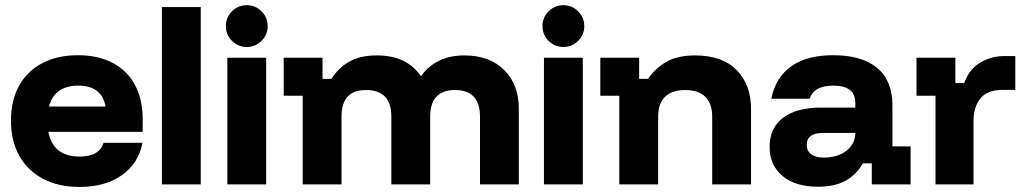

<svg xmlns="http://www.w3.org/2000/svg" viewBox="-20 -728 4048 758"><path d="M293.3 10Q210.8 10 150 -22.1Q89.2 -54.2 56.2 -112.9Q23.3 -171.7 23.3 -251.7Q23.3 -331.7 55.4 -389.6Q87.5 -447.5 147.1 -478.8Q206.7 -510 287.5 -510Q367.5 -510 425 -479.6Q482.5 -449.2 512.9 -392.5Q543.3 -335.8 543.3 -256.7V-207.5H170.8Q180 -159.2 210.8 -134.6Q241.7 -110 292.5 -110Q333.3 -110 356.2 -122.9Q379.2 -135.8 389.2 -164.2H542.5Q526.7 -82.5 460.8 -36.2Q395 10 293.3 10ZM173.3 -307.5H396.7Q389.2 -349.2 362.1 -369.6Q335 -390 288.3 -390Q242.5 -390 213.3 -369.2Q184.2 -348.3 173.3 -307.5Z M619.2 0V-700H772.5V0Z M877.5 0V-500H1030.8V0ZM954.2 -542.5Q920 -542.5 895.8 -566.7Q871.7 -590.8 871.7 -625Q871.7 -659.2 895.8 -683.3Q920 -707.5 954.2 -707.5Q988.3 -707.5 1012.5 -683.3Q1036.7 -659.2 1036.7 -625Q1036.7 -590.8 1012.5 -566.7Q988.3 -542.5 954.2 -542.5Z M1175 0V-350H1100V-500H1253.3V-416.7H1288.3Q1316.7 -460.8 1359.6 -485Q1402.5 -509.2 1466.7 -509.2Q1527.5 -509.2 1570.4 -488.8Q1613.3 -468.3 1640 -429.2H1643.3Q1702.5 -509.2 1813.3 -509.2Q1912.5 -509.2 1970.4 -451.7Q2028.3 -394.2 2028.3 -297.5V0H1875V-267.5Q1875 -372.5 1776.7 -372.5Q1678.3 -372.5 1678.3 -267.5V0H1525V-267.5Q1525 -372.5 1425 -372.5Q1376.7 -372.5 1352.5 -346.7Q1328.3 -320.8 1328.3 -267.5V0Z M2127.5 0V-500H2280.8V0ZM2204.2 -542.5Q2170 -542.5 2145.8 -566.7Q2121.7 -590.8 2121.7 -625Q2121.7 -659.2 2145.8 -683.3Q2170 -707.5 2204.2 -707.5Q2238.3 -707.5 2262.5 -683.3Q2286.7 -659.2 2286.7 -625Q2286.7 -590.8 2262.5 -566.7Q2238.3 -542.5 2204.2 -542.5Z M2425 0V-350H2350V-500H2503.3V-416.7H2538.3Q2568.3 -460 2612.1 -484.6Q2655.8 -509.2 2724.2 -509.2Q2830.8 -509.2 2887.9 -451.7Q2945 -394.2 2945 -297.5V0H2791.7V-267.5Q2791.7 -319.2 2764.6 -345.8Q2737.5 -372.5 2685 -372.5Q2632.5 -372.5 2605.4 -345.8Q2578.3 -319.2 2578.3 -267.5V0Z M3209.2 9.2Q3119.2 9.2 3068.8 -33.8Q3018.3 -76.7 3018.3 -148.3Q3018.3 -222.5 3071.2 -262.9Q3124.2 -303.3 3222.5 -303.3H3356.7V-321.7Q3356.7 -390 3270 -390Q3193.3 -390 3176.7 -338.3H3025Q3042.5 -423.3 3104.2 -466.7Q3165.8 -510 3269.2 -510Q3383.3 -510 3443.3 -459.6Q3503.3 -409.2 3503.3 -312.5V-150H3575V0H3421.7V-83.3H3386.7Q3360.8 -38.3 3318.3 -14.6Q3275.8 9.2 3209.2 9.2ZM3232.5 -105.8Q3269.2 -105.8 3297.1 -118.3Q3325 -130.8 3340.8 -152.5Q3356.7 -174.2 3356.7 -200.8V-203.3H3229.2Q3165 -203.3 3165 -155.8Q3165 -131.7 3182.9 -118.8Q3200.8 -105.8 3232.5 -105.8Z M3673.3 0V-350H3598.3V-500H3751.7V-400H3786.7Q3805.8 -454.2 3849.2 -480.4Q3892.5 -506.7 3945.8 -506.7H3988.3V-373.3H3939.2Q3877.5 -373.3 3850.4 -339.2Q3823.3 -305 3823.3 -250V0Z"/></svg>

Font: Funnel Display Light ExtraBold
Style: Regular
Weight: 800
Version: Version 1.000